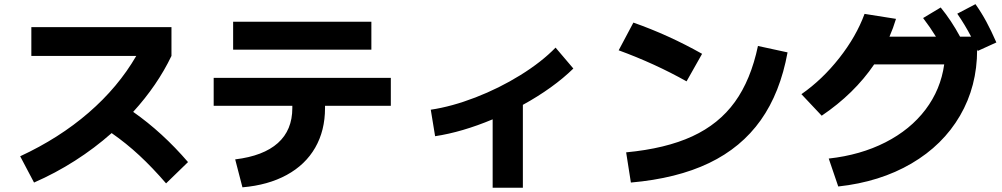

<svg xmlns="http://www.w3.org/2000/svg" viewBox="-20 -838 4728 906"><path d="M623 -574.2H127.9V-710H789.1V-574.2Q722.7 -435.5 608.4 -310.1Q746.6 -213.4 867.2 -73.2L763.7 27.3Q699.2 -47.4 637.5 -104.7Q575.7 -162.1 506.8 -210Q426.3 -138.7 333.7 -79.6Q241.2 -20.5 140.6 23.4L75.2 -100.6Q259.3 -186 398.4 -306.4Q537.6 -426.8 623 -574.2Z M1359.4 -328.1V-338.9H988.3V-470.7H1824.2V-338.9H1513.7V-328.1Q1513.7 -221.7 1467.3 -141.1Q1420.9 -60.5 1333 -12.5Q1245.1 35.6 1124 45.9L1089.8 -85.9Q1223.1 -102.1 1291.3 -163.1Q1359.4 -224.1 1359.4 -328.1ZM1080.1 -735.4H1732.4V-603.5H1080.1Z M2601.6 -613.3 2685.5 -514.6Q2639.2 -469.2 2578.4 -425.5Q2517.6 -381.8 2447.3 -343.3V47.9H2304.7V-274.9Q2160.2 -214.4 2033.2 -195.3L2012.7 -320.3Q2111.8 -335 2223.6 -378.2Q2335.4 -421.4 2435.5 -483.4Q2535.6 -545.4 2601.6 -613.3Z M3556.6 -621.1 3696.3 -590.8Q3661.6 -400.4 3569.8 -271Q3478 -141.6 3325.9 -68.6Q3173.8 4.4 2957 23.4L2934.6 -119.1Q3121.1 -136.7 3246.6 -194.6Q3372.1 -252.4 3447.5 -356.7Q3522.9 -460.9 3556.6 -621.1ZM2899.4 -600.6 2968.8 -731.4Q3135.3 -672.9 3293 -584L3219.7 -454.1Q3070.3 -538.1 2899.4 -600.6Z M4435.5 -534.2H4105Q4010.7 -395.5 3857.4 -292L3761.7 -393.6Q3860.4 -462.4 3940.4 -564.2Q4020.5 -666 4059.6 -772.5L4208 -749Q4195.3 -706.5 4177.2 -665H4396.5Q4369.1 -709.5 4335.9 -752.9L4418.9 -802.7Q4469.2 -741.2 4510.3 -665H4562.5Q4533.2 -721.2 4497.1 -773.4L4583 -818.4Q4611.3 -778.3 4634.3 -735.8Q4657.2 -693.4 4681.6 -637.7L4593.8 -597.7L4590.8 -604.5V-603.5Q4590.8 -430.7 4510 -292Q4429.2 -153.3 4280.8 -66.4Q4132.3 20.5 3935.5 42L3890.6 -89.8Q4040.5 -106.4 4158 -166.3Q4275.4 -226.1 4347.2 -320.8Q4418.9 -415.5 4435.5 -534.2Z"/></svg>

Font: Pretendard JP ExtraBold
Style: Regular
Weight: 800
Designer: Base glyphs from Inter by Rasmus Andersson; Hangeul glyphs from Noto Sans CJK(Source Han Sans) by Jang Soo-young and Kan
Foundry: Kil Hyung-jin
Version: Version 1.309